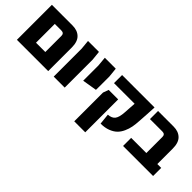

<svg xmlns="http://www.w3.org/2000/svg" viewBox="36 -1313 2247 2247"><g transform="rotate(45 1159.5 -189.5)"><path d="M383 -579Q463 -579 510.5 -533Q558 -487 558 -390V0H376H77H40V-579H222ZM222 -134H376V-400Q376 -445 331 -445H222Z M649 0V-462L638 -579H819L831 -462V0Z M927 -210V-462L916 -579H1097L1109 -462V-303L1108 -240Z M1426 1 1412 -133Q1475 -137 1501.5 -173Q1528 -209 1533 -292L1543 -445H1202V-579H1739L1733 -465L1725 -342Q1722 -286 1713.5 -240Q1705 -194 1684 -147.5Q1663 -101 1631 -70Q1599 -39 1547 -19Q1495 1 1426 1ZM1189 200V-276L1214 -345H1371V200Z M2230 -134H2294V0H2048H1797V-134H2048V-400Q2048 -445 2003 -445H1797V-579H2055Q2135 -579 2182.5 -533Q2230 -487 2230 -390Z"/></g></svg>

Font: Assistant ExtraBold
Style: Regular
Weight: 800
Designer: Hebrew By Ben Nathan, Latin by Paul Hunt
Version: Version 2.001;PS 002.001;hotconv 1.0.88;makeotf.lib2.5.64775